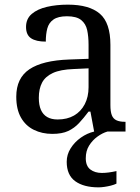

<svg xmlns="http://www.w3.org/2000/svg" viewBox="-20 -566 603 826"><path d="M205 10Q161 10 125.5 -7.5Q90 -25 70 -60.5Q50 -96 50 -150Q50 -230 106.5 -268Q163 -306 278 -310L361 -313V-373Q361 -409 355 -436.5Q349 -464 329 -480Q309 -496 268 -496Q230 -496 210 -482Q190 -468 183.5 -443.5Q177 -419 177 -387Q135 -387 113.5 -401.5Q92 -416 92 -450Q92 -485 116.5 -506Q141 -527 182 -536.5Q223 -546 272 -546Q364 -546 409.5 -507Q455 -468 455 -373V-114Q455 -86 461 -70.5Q467 -55 481 -48.5Q495 -42 517 -42H520V0H385L369 -86H361Q340 -58 320 -36.5Q300 -15 273.5 -2.5Q247 10 205 10ZM228 -52Q269 -52 298.5 -69Q328 -86 344.5 -117.5Q361 -149 361 -191V-272L297 -269Q240 -267 207.5 -252Q175 -237 161 -210.5Q147 -184 147 -145Q147 -114 156 -93.5Q165 -73 183 -62.5Q201 -52 228 -52ZM404 240Q340 240 303.5 213.5Q267 187 267 130Q267 99 284 72Q301 45 328 26Q355 7 385 0H442Q421 6 399.5 21.5Q378 37 363.5 60Q349 83 349 115Q349 148 368.5 163Q388 178 418 178Q432 178 447.5 176Q463 174 481 170V224Q471 229 457 232.5Q443 236 429 238Q415 240 404 240Z"/></svg>

Font: Noto Serif Hebrew
Style: Regular
Weight: 400
Designer: Monotype Design Team
Foundry: Monotype Imaging Inc.
Version: Version 2.003